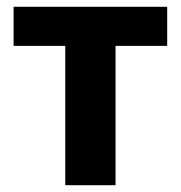

<svg xmlns="http://www.w3.org/2000/svg" viewBox="-20 -545 532 565"><path d="M172 0V-410H20V-525H472V-410H320V0Z"/></svg>

Font: Aneliza
Style: Bold
Weight: 700
Designer: Mike Abbink, Paul van der Laan, Pieter van Rosmalen
Foundry: Bold Monday
Version: Version 3.0